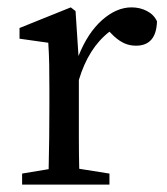

<svg xmlns="http://www.w3.org/2000/svg" viewBox="-20 -501 453 521"><path d="M40 0V-30L112 -42Q113 -80 113.5 -128Q114 -176 114 -211V-258Q114 -299 113.5 -326.5Q113 -354 111 -385L33 -396V-425L172 -481L185 -471L193 -349Q218 -412 257 -446.5Q296 -481 337 -481Q360 -481 379 -471Q398 -461 406 -443Q404 -377 349 -377Q332 -377 317.5 -383.5Q303 -390 289 -403L277 -415Q220 -371 194 -284V-211Q194 -176 194 -128.5Q194 -81 195 -43L277 -30V0Z"/></svg>

Font: Source Serif 4 Subhead
Style: Regular
Weight: 400
Designer: Frank Grießhammer
Foundry: Adobe Systems Incorporated
Version: Version 4.004;hotconv 1.0.117;makeotfexe 2.5.65602